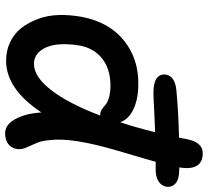

<svg xmlns="http://www.w3.org/2000/svg" viewBox="-51 -741 813 751"><g transform="rotate(90 355.5 -365.5)"><path d="M217.8 17.1Q177.7 17.1 144.5 1.2Q111.3 -14.6 89.6 -42.5Q67.9 -70.3 54 -107.9Q40 -145.5 38.8 -188.7Q37.6 -231.9 45.9 -278.8Q66.4 -385.3 137.7 -443.1Q209 -501 308.1 -500Q366.7 -500 406.7 -481.2Q446.8 -462.4 458 -429.2Q478.5 -489.3 497.1 -565.9Q455.6 -564.5 406.2 -561.8Q356.9 -559.1 342.8 -559.1Q303.2 -559.1 285.6 -572.5Q268.1 -585.9 272 -608.9Q278.8 -643.6 333 -648.9Q431.2 -657.7 518.1 -659.2Q519 -664.1 521.5 -675.3Q523.9 -686.5 524.9 -692.9Q537.6 -752 579.1 -752Q649.9 -752 634.8 -660.2H642.1Q681.2 -660.2 697.5 -645.5Q713.9 -630.9 710 -607.9Q705.6 -588.9 688.2 -578.4Q670.9 -567.9 644 -567.9H612.8Q605 -538.6 577.9 -448Q550.8 -357.4 539.1 -298.8Q523.9 -223.6 526.4 -174.8Q528.8 -126 538.6 -103.8Q548.3 -81.5 556.9 -62.3Q565.4 -43 563 -26.9Q560.1 -4.9 544.2 8.1Q528.3 21 501 21Q467.8 21 445.8 -18.8Q423.8 -58.6 419.9 -121.1Q328.1 17.1 217.8 17.1ZM158.2 -271Q149.9 -222.2 154.3 -182.4Q158.7 -142.6 178.7 -117.2Q198.7 -91.8 230 -91.8Q279.8 -91.8 332 -158.7Q384.3 -225.6 432.1 -351.1H428.2Q417.5 -351.1 408 -357.4Q398.4 -363.8 390.6 -371.1Q382.8 -378.4 363 -384.8Q343.3 -391.1 314.9 -391.1Q251.5 -391.1 210.2 -359.4Q168.9 -327.6 158.2 -271Z"/></g></svg>

Font: Shantell Sans Bouncy
Style: Italic
Weight: 500
Italic angle: -11.31°
Designer: Stephen Nixon, Anya Danilova, Shantell Martin
Foundry: Arrow Type
Version: Version 1.006;[9816181b4]